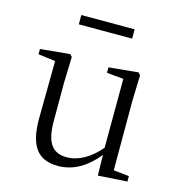

<svg xmlns="http://www.w3.org/2000/svg" viewBox="-107 -808 863 918"><g transform="rotate(15 324.0 -349.0)"><path d="M183 -666H447V-712H183ZM458 9 602 0V-27L525 -35V-379L529 -506L519 -518L373 -504V-477L456 -469L455 -128C407 -71 350 -37 291 -37C224 -37 187 -76 187 -187V-379L191 -506L181 -518L34 -504V-478L119 -467L116 -185C115 -37 167 14 262 14C340 14 405 -29 456 -93Z"/></g></svg>

Font: Noto Serif CJK TC Light
Style: Regular
Weight: 300
Designer: Ryoko NISHIZUKA 西塚涼子 (kana & ideographs); Frank Grießhammer (Latin, Greek & Cyrillic); Wenlong ZHANG 张文龙 (bopomofo); San
Foundry: Adobe
Version: Version 2.001;hotconv 1.1.0;makeotfexe 2.6.0